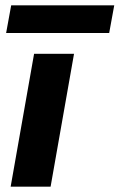

<svg xmlns="http://www.w3.org/2000/svg" viewBox="-20 -701 449 721"><path d="M20 0 108 -499H258L170 0ZM3 -577 22 -681H409L390 -577Z"/></svg>

Font: DM Sans 20pt Black
Style: Italic
Weight: 900
Italic angle: -10°
Version: Version 4.004;gftools[0.9.30]